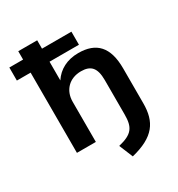

<svg xmlns="http://www.w3.org/2000/svg" viewBox="-231 -853 1089 1176"><g transform="rotate(-30 313.5 -264.5)"><path d="M361.8 189.9C527.8 148.9 580.1 71.8 580.1 -60.1V-306.2C580.1 -458.5 514.6 -525.4 388.2 -525.4C309.6 -525.4 247.6 -492.7 210 -435.1V-567.4H418V-659.7H210V-718.8H76.2V-659.7H-21V-567.4H76.2V0H210V-284.2C210 -364.7 264.6 -420.4 346.7 -420.4C415 -420.4 446.8 -388.2 446.8 -300.8V-58.1C446.8 33.2 422.4 68.8 321.8 92.8Z"/></g></svg>

Font: Winston SemiBold
Style: Regular
Weight: 600
Designer: Vernon Adams, Kim Jin-seong, David Berlow, Cristiano Sobral
Foundry: The Winston Project Authors
Version: Version 3.004